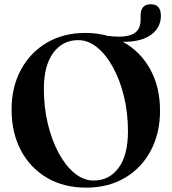

<svg xmlns="http://www.w3.org/2000/svg" viewBox="-20 -869 809 904"><path d="M382 -714Q438 -714 488 -700Q549 -692.5 582.2 -700.5Q615.5 -708.5 628.8 -727.8Q642 -747 642 -773.5V-795.5Q642 -849 690 -849Q737.5 -849 737.5 -794.5Q737.5 -739 691.2 -705.2Q645 -671.5 558.5 -672Q640.5 -627.5 687 -543.2Q733.5 -459 733.5 -348.5Q733.5 -242 690 -160Q646.5 -78 568.2 -31.8Q490 14.5 385.5 14.5Q280 14.5 201 -32Q122 -78.5 78.2 -161.5Q34.5 -244.5 34.5 -353.5Q34.5 -458.5 78.2 -540Q122 -621.5 200.2 -667.8Q278.5 -714 382 -714ZM582.5 -251.5Q582.5 -337.5 563.8 -414.8Q545 -492 512.2 -551.8Q479.5 -611.5 437.5 -645.8Q395.5 -680 348 -680Q275 -680 230.8 -620.2Q186.5 -560.5 186.5 -450.5Q186.5 -364 205.2 -286Q224 -208 256.5 -148Q289 -88 331.2 -53.5Q373.5 -19 420.5 -19Q494.5 -19 538.5 -78.8Q582.5 -138.5 582.5 -251.5Z"/></svg>

Font: Fraunces 72pt SemiBold
Style: Regular
Weight: 600
Version: Version 1.000;[b76b70a41]